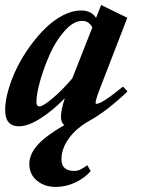

<svg xmlns="http://www.w3.org/2000/svg" viewBox="-54 -487 555 756"><path d="M20.5 10.3Q-33.7 10.3 -33.7 -53.7Q-33.7 -88.9 -21.2 -132.6Q-8.8 -176.3 12.5 -219.5Q33.7 -262.7 63.2 -303.7Q92.8 -344.7 125 -376.2Q157.2 -407.7 194.1 -426.8Q231 -445.8 264.6 -445.8Q305.7 -445.8 324.2 -416.5L344.2 -467.3L447.3 -417L342.3 -145.5Q322.3 -94.2 322.3 -82Q322.3 -78.1 325.7 -78.1Q347.2 -78.1 430.2 -146L448.2 -127Q366.2 -49.3 301.8 -13.7Q248.5 15.6 218.3 56.4Q188 97.2 188 140.6Q188 186 238.3 186Q250.5 186 261.2 181.2Q272 176.3 289.6 163.6L303.2 186.5Q279.3 214.4 242.2 231.7Q205.1 249 166 249Q121.1 249 91.3 224.1Q61.5 199.2 61.5 159.2Q61.5 119.1 95.2 82.5Q128.9 45.9 199.7 5.4Q186 -3.9 186 -27.3Q186 -53.2 201.2 -100.1Q152.3 -50.3 104.2 -20Q56.2 10.3 20.5 10.3ZM89.4 -85.9Q89.4 -67.9 101.1 -67.9Q115.2 -67.9 153.6 -100.3Q191.9 -132.8 230.5 -178.2L309.6 -378.9Q295.9 -404.8 270 -404.8Q235.8 -404.8 201.2 -366.2Q166.5 -327.6 142.8 -274.7Q119.1 -221.7 104.2 -169.2Q89.4 -116.7 89.4 -85.9Z"/></svg>

Font: Elstob Grade
Style: Italic
Weight: 400
Italic angle: -20°
Designer: Peter S. Baker
Version: Version 1.015